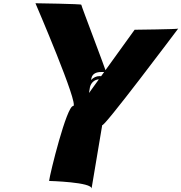

<svg xmlns="http://www.w3.org/2000/svg" viewBox="-20 -1067 1116 1181"><path d="M808 -884 516 -479C521 -479 525 -482 526 -486L533 -529C538 -556 561 -579 590 -579C620 -579 637 -554 632 -526C627 -498 626 -486 626 -486C625 -482 629 -479 634 -479C639 -479 643 -482 644 -486L650 -526C657 -566 633 -599 593 -599C572 -599 555 -590 540 -575L541 -580V-581L542 -584C547 -614 573 -624 601 -624H632C636 -624 479 -1033 480 -1038C481 -1043 202 -1047 198 -1047C198 -1047 470 -415 430 -415C390 -415 287 1 282 46C282 46 550 53 543 94L609 -299C602 -259 1076 -891 1076 -891C1075 -887 808 -884 808 -884Z"/></svg>

Font: PlasticEraser
Style: It
Weight: 400
Foundry: Cannot Into Space Fonts
Version: Version 0.43